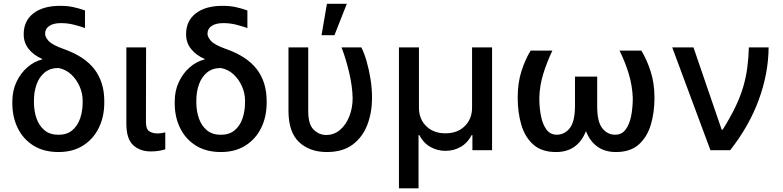

<svg xmlns="http://www.w3.org/2000/svg" viewBox="-20 -797 4155 1019"><path d="M105.8 -615.1Q105.5 -685.7 157 -725.9Q208.5 -766 299 -766Q337.4 -766 367 -759.8Q396.7 -753.6 431.1 -741.5V-648.1Q410.5 -655.9 375.4 -665.1Q340.2 -674.4 303.3 -674.4Q263.8 -674.4 241.5 -659.3Q219.1 -644.2 219.5 -617.9Q219.1 -601.2 237.4 -580.3Q255.7 -559.3 316.8 -537.3Q428.6 -498.2 481 -429.7Q533.4 -361.2 533.4 -261.4V-251.4Q533.4 -177.6 504.4 -118.4Q475.5 -59.3 421.2 -24.7Q366.8 9.9 290.5 9.9Q212.7 9.9 158 -24.1Q103.3 -58.2 74.4 -116.8Q45.5 -175.4 45.5 -248.6V-258.5Q45.5 -315 67.1 -361.5Q88.8 -408 124.8 -439.5Q160.9 -470.9 203.8 -481.5L203.5 -484.4Q158.7 -503.9 132.1 -537.3Q105.5 -570.7 105.8 -615.1ZM160.2 -263.5V-254.3Q160.2 -207.4 174 -168.1Q187.9 -128.9 216.6 -105.3Q245.4 -81.7 290.5 -81.7Q334.9 -81.7 363.3 -105.3Q391.7 -128.9 405.2 -168.3Q418.7 -207.7 418.7 -254.3V-263.5Q418.7 -300.4 403.1 -337.2Q387.4 -373.9 358.8 -401.1Q330.3 -428.3 290.5 -436.1Q245.7 -436.1 216.8 -412.1Q187.9 -388.1 174 -348.9Q160.2 -309.7 160.2 -263.5Z M650.6 -545.5H755.3L754.6 -147Q755 -110.4 773.3 -99.6Q791.5 -88.8 815.7 -88.8Q827.4 -88.8 839.3 -90.9Q851.2 -93 857.2 -94.5V-4.6Q844.1 -0.4 824.8 3.2Q805.4 6.7 780.2 6.7Q723 6.7 686.8 -26.6Q650.6 -60 650.6 -141Z M967.7 -615.1Q967.3 -685.7 1018.8 -725.9Q1070.3 -766 1160.9 -766Q1199.2 -766 1228.9 -759.8Q1258.5 -753.6 1293 -741.5V-648.1Q1272.4 -655.9 1237.2 -665.1Q1202.1 -674.4 1165.1 -674.4Q1125.7 -674.4 1103.3 -659.3Q1081 -644.2 1081.3 -617.9Q1081 -601.2 1099.3 -580.3Q1117.5 -559.3 1178.6 -537.3Q1290.5 -498.2 1342.9 -429.7Q1395.2 -361.2 1395.2 -261.4V-251.4Q1395.2 -177.6 1366.3 -118.4Q1337.4 -59.3 1283 -24.7Q1228.7 9.9 1152.3 9.9Q1074.6 9.9 1019.9 -24.1Q965.2 -58.2 936.3 -116.8Q907.3 -175.4 907.3 -248.6V-258.5Q907.3 -315 929 -361.5Q950.6 -408 986.7 -439.5Q1022.7 -470.9 1065.7 -481.5L1065.3 -484.4Q1020.6 -503.9 994 -537.3Q967.3 -570.7 967.7 -615.1ZM1022 -263.5V-254.3Q1022 -207.4 1035.9 -168.1Q1049.7 -128.9 1078.5 -105.3Q1107.2 -81.7 1152.3 -81.7Q1196.7 -81.7 1225.1 -105.3Q1253.6 -128.9 1267 -168.3Q1280.5 -207.7 1280.5 -254.3V-263.5Q1280.5 -300.4 1264.9 -337.2Q1249.3 -373.9 1220.7 -401.1Q1192.1 -428.3 1152.3 -436.1Q1107.6 -436.1 1078.7 -412.1Q1049.7 -388.1 1035.9 -348.9Q1022 -309.7 1022 -263.5Z M1511 -545.5H1615.8V-207.4Q1615.8 -136.7 1644.9 -108.7Q1674 -80.6 1710.9 -80.6Q1752.8 -80.6 1784.4 -107.4Q1816.1 -134.2 1833.8 -179Q1851.6 -223.7 1851.6 -277Q1850.1 -339.5 1833.1 -412.1Q1816.1 -484.7 1792.6 -545.5H1897.7Q1913 -515.6 1925.8 -471.4Q1938.6 -427.2 1946.6 -376.6Q1954.5 -326 1954.5 -277Q1954.5 -200.6 1929.7 -135.1Q1904.8 -69.6 1851.9 -29.8Q1799 9.9 1714.5 9.9Q1623.6 9.9 1567.3 -42.8Q1511 -95.5 1511 -208.8ZM1686.4 -610.1 1715.2 -777H1820.7L1755 -610.1Z M2097.3 202.4V-545.5H2203.5V-226.2Q2203.5 -165.1 2242.2 -127.3Q2280.9 -89.5 2344.5 -89.5Q2408 -89.5 2446.7 -127.7Q2485.4 -165.8 2485.4 -226.2V-545.5H2591.6V0H2487.2V-79.9H2483Q2462.7 -39.1 2425.6 -17.8Q2388.5 3.6 2344.5 3.6Q2300.4 3.6 2263.3 -17.8Q2226.2 -39.1 2205.6 -79.9H2201.3V202.4Z M3268.1 -528.4H3383.9Q3411.6 -483.7 3432.5 -420.1Q3453.5 -356.5 3453.5 -277Q3453.5 -199.9 3433.9 -134.6Q3414.4 -69.2 3369.7 -29.7Q3324.9 9.9 3248.9 9.9Q3134.2 9.9 3089.8 -100.9Q3045.8 9.9 2930.8 9.9Q2855.1 9.9 2810.5 -29.7Q2766 -69.2 2746.8 -134.6Q2727.6 -199.9 2727.6 -277Q2727.3 -357.6 2748 -421Q2768.8 -484.4 2796.2 -528.4H2911.6Q2882.5 -467.3 2863.1 -404.7Q2843.8 -342 2842.3 -277Q2842.3 -225.1 2851.2 -180.8Q2860.1 -136.4 2880.5 -109.2Q2900.9 -82 2935 -82Q2975.9 -82 3003.6 -116.5Q3031.2 -150.9 3031.6 -234V-390.3H3149.5V-234Q3149.1 -150.9 3176.5 -116.5Q3203.8 -82 3244.7 -82Q3279.5 -82 3299.9 -108.8Q3320.3 -135.7 3329.4 -180Q3338.4 -224.4 3338.4 -277Q3335.9 -342 3317.1 -404.7Q3298.3 -467.3 3268.1 -528.4Z M3750.4 0 3547.6 -545.5H3660.5L3810 -109H3815.7Q3856.9 -175.1 3883.3 -230.3Q3909.8 -285.5 3924.5 -336.1Q3939.3 -386.7 3946 -437.7Q3952.8 -488.6 3954.5 -545.5H4059.3Q4058.2 -406.6 4006.9 -267Q3955.6 -127.5 3855.5 0Z"/></svg>

Font: Inter UI Medium
Style: Regular
Weight: 500
Designer: Rasmus Andersson
Foundry: rsms
Version: 3.2;8d6f07862